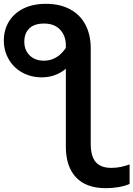

<svg xmlns="http://www.w3.org/2000/svg" viewBox="-35 -804 697 1003"><path d="M642 55V157Q616 168 584 173.5Q552 179 518 179Q415 179 362 122.5Q309 66 309 -38V-567Q309 -617 279 -649Q249 -681 195 -681Q144 -681 118 -655.5Q92 -630 92 -586Q92 -542 120 -514.5Q148 -487 194 -487Q239 -487 274 -515Q309 -543 328 -591L382 -550Q352 -477 301 -438.5Q250 -400 183 -400Q127 -400 81.5 -425Q36 -450 10.5 -494.5Q-15 -539 -15 -593Q-15 -647 11 -690.5Q37 -734 86.5 -759Q136 -784 205 -784Q279 -784 332 -755Q385 -726 412 -673.5Q439 -621 439 -551V-52Q439 12 465 42.5Q491 73 547 73Q572 73 596 68Q620 63 642 55Z"/></svg>

Font: Unbounded Variable
Style: Regular
Weight: 400
Designer: Luke Prowse, Jean-Baptiste Morizot, Fátima Lázaro, Florian Runge
Foundry: NaN
Version: Version 1.600;FEAKit 1.0